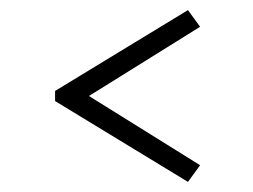

<svg xmlns="http://www.w3.org/2000/svg" viewBox="-20 -500 500 380"><path d="M352 -480 376 -447 132 -295V-325L376 -173L352 -140L89 -300V-320Z"/></svg>

Font: Kalnia Glaze Thin Medium
Style: Regular
Weight: 500
Version: Version 1.110